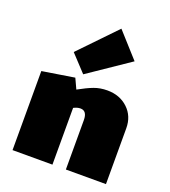

<svg xmlns="http://www.w3.org/2000/svg" viewBox="-137 -853 846 954"><g transform="rotate(20 286.0 -376.0)"><path d="M533 -295V0H321V-261Q321 -310 286 -310Q269 -310 250 -300V0H39V-418L209 -445L234 -391Q279 -416 311 -428Q343 -440 381 -440Q447 -440 490 -399.5Q533 -359 533 -295ZM158 -562 341 -752 458 -622 240 -474Z"/></g></svg>

Font: Ysabeau Black
Style: Regular
Weight: 900
Designer: Christian Thalmann (Catharsis Fonts)
Version: Version 0.003